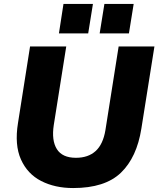

<svg xmlns="http://www.w3.org/2000/svg" viewBox="-20 -940 801 971"><path d="M350 11Q258 11 188.5 -24.5Q119 -60 86 -133.5Q53 -207 71 -318L132 -705H315L252 -308Q240 -230 267.5 -186Q295 -142 364 -142Q426 -142 463.5 -176Q501 -210 513 -281L580 -705H761L695 -290Q672 -144 591.5 -66.5Q511 11 350 11ZM484 -771 508 -920H656L632 -771ZM278 -771 301 -920H450L426 -771Z"/></svg>

Font: Nunito Sans Black
Style: Italic
Weight: 900
Italic angle: -9°
Designer: Vernon Adams
Foundry: Vernon Adams
Version: Version 3.006; ttfautohint (v1.8.3)